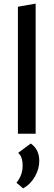

<svg xmlns="http://www.w3.org/2000/svg" viewBox="-20 -739 296 1061"><path d="M79 0V-702L177 -719V0ZM108 302 71 271Q105 229 105 177Q105 125 80 106L150 54Q197 87 197 150Q197 195 172.5 237.5Q148 280 108 302Z"/></svg>

Font: EauTest Semibold
Style: Regular
Weight: 600
Designer: Christian Thalmann (Catharsis Fonts)
Version: Version 0.001;PS 000.001;hotconv 1.0.88;makeotf.lib2.5.64775